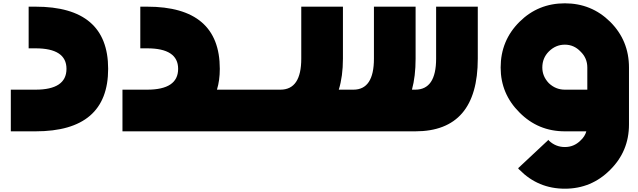

<svg xmlns="http://www.w3.org/2000/svg" viewBox="-20 -788 3827 1152"><path d="M192.9 0H44.9V-250H192.9Q378.9 -250 378.9 -375Q378.9 -498 192.9 -498H151.9V-748H192.9Q628.9 -748 628.9 -375Q628.9 0 192.9 0Z M1468.8 -250V0H714.8V-250H862.8Q1048.8 -250 1048.8 -375Q1048.8 -498 862.8 -498H821.8V-748H862.8Q1298.8 -748 1298.8 -375Q1298.8 -305.2 1281.7 -250Z M2846.7 -748V-436Q2846.7 0 2471.7 0H1445.8V-250H1662.6Q1787.6 -250 1787.6 -436V-748H2037.6V-436Q2037.6 -330.1 2012.7 -250H2100.6Q2223.6 -250 2223.6 -436V-748H2473.6V-436Q2473.6 -330.1 2451.7 -250H2471.7Q2596.7 -250 2596.7 -436V-748Z M3233.9 -382.8Q3233.9 -330.1 3272.9 -289.1Q3314 -250 3369.1 -250H3503.9V-382.8Q3503.9 -439.9 3462.9 -479Q3423.8 -520 3369.1 -520Q3314 -520 3272.9 -479Q3233.9 -439.9 3233.9 -382.8ZM3753.9 -41Q3753.9 119.1 3641.1 231Q3528.8 344.2 3369.1 344.2Q3209 344.2 3097.2 231L3092.8 227.1L3088.9 221.2L3271 50.8L3272.9 55.2Q3314 94.2 3369.1 94.2Q3423.8 94.2 3462.9 55.2Q3489.7 30.8 3498 0H3369.1Q3209 0 3097.2 -112.8Q2983.9 -225.1 2983.9 -382.8Q2983.9 -544.9 3097.2 -657.2Q3209 -768.1 3369.1 -768.1Q3528.8 -768.1 3641.1 -657.2Q3753.9 -544.9 3753.9 -382.8Z"/></svg>

Font: DimaBlue
Style: Bold
Weight: 700
Designer: R.Balvardi
Foundry: Dima Software Group
Version: Version 1.00;February 3, 2019;FontCreator 11.5.0.2427 64-bit